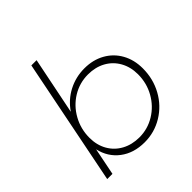

<svg xmlns="http://www.w3.org/2000/svg" viewBox="-192 -901 1063 1063"><g transform="rotate(-45 339.0 -369.5)"><path d="M631 -294Q631 -212 593.5 -144Q556 -76 491 -36.5Q426 3 349 3Q264 3 206 -41Q148 -85 131 -160L99 0H58L206 -742H247L179 -406Q217 -462 275.5 -492.5Q334 -523 402 -523Q469 -523 521 -494Q573 -465 602 -413Q631 -361 631 -294ZM150 -231Q150 -174 175 -130Q200 -86 245 -61.5Q290 -37 348 -37Q413 -37 468.5 -71Q524 -105 556.5 -163Q589 -221 589 -290Q589 -347 564 -391.5Q539 -436 494.5 -460.5Q450 -485 392 -485Q326 -485 270.5 -451Q215 -417 182.5 -358.5Q150 -300 150 -231Z"/></g></svg>

Font: Gontserrat ExtraLight
Style: Italic
Weight: 275
Italic angle: -11.3°
Designer: Julieta Ulanovsky
Foundry: Julieta Ulanovsky
Version: Version 6.001